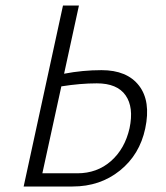

<svg xmlns="http://www.w3.org/2000/svg" viewBox="-20 -678 604 698"><path d="M349 -423Q442 -423 485.5 -366.5Q529 -310 508 -211Q488 -116 416 -58Q344 0 244 0H66L209 -658H267L213 -410Q281 -423 349 -423ZM451 -212Q467 -288 436.5 -331.5Q406 -375 332 -375Q272 -375 203 -364L134 -48H261Q333 -48 383.5 -92.5Q434 -137 451 -212Z"/></svg>

Font: EauTestInfant Semilight
Style: Italic
Weight: 300
Italic angle: -12°
Designer: Christian Thalmann (Catharsis Fonts)
Version: Version 0.001;PS 000.001;hotconv 1.0.88;makeotf.lib2.5.64775